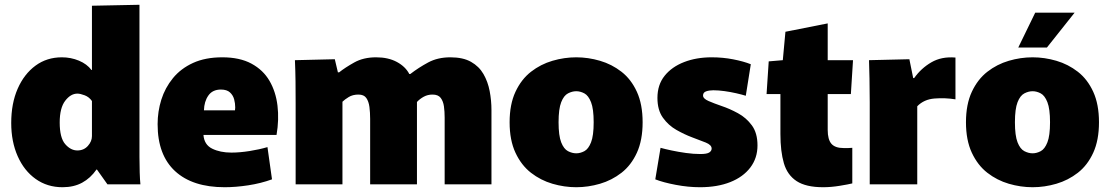

<svg xmlns="http://www.w3.org/2000/svg" viewBox="-20 -772 4649 804"><path d="M242 12Q178 12 129.5 -22.5Q81 -57 54 -118Q27 -179 27 -257Q27 -339 54 -400.5Q81 -462 128.5 -497Q176 -532 239 -532Q277 -532 310.5 -518Q344 -504 363 -479H365V-748L564 -752V-169Q564 -149 564 -115.5Q564 -82 565 -50Q566 -18 568 0H430L386 -62H384Q359 -26 324 -7Q289 12 242 12ZM304 -142Q331 -142 348 -161Q365 -180 365 -202V-349Q353 -366 334.5 -373Q316 -380 304 -380Q276 -380 253 -350Q230 -320 230 -259Q230 -195 253 -168.5Q276 -142 304 -142Z M921 12Q786 12 713 -55.5Q640 -123 640 -252Q640 -305 655.5 -354.5Q671 -404 704 -444.5Q737 -485 788.5 -508.5Q840 -532 911 -532Q984 -532 1033 -505.5Q1082 -479 1108.5 -433.5Q1135 -388 1142 -329.5Q1149 -271 1138 -207H832Q835 -166 868.5 -149.5Q902 -133 949 -133Q984 -133 1025 -139.5Q1066 -146 1100 -156L1119 -21Q1072 -4 1019.5 4Q967 12 921 12ZM905 -397Q870 -397 852.5 -372Q835 -347 834 -310H964Q965 -315 965 -322Q965 -339 960.5 -356Q956 -373 943 -385Q930 -397 905 -397Z M1218 -337Q1218 -388 1217.5 -431Q1217 -474 1215 -520L1382 -524L1395 -469H1400Q1425 -489 1463.5 -510.5Q1502 -532 1555 -532Q1606 -532 1642 -512.5Q1678 -493 1694 -462H1698Q1733 -489 1773 -510.5Q1813 -532 1866 -532Q1919 -532 1952.5 -513Q1986 -494 2004.5 -462Q2023 -430 2030.5 -390.5Q2038 -351 2038 -311V0H1842V-280Q1842 -305 1839 -326.5Q1836 -348 1825.5 -362Q1815 -376 1791 -376Q1771 -376 1754.5 -367Q1738 -358 1726 -345V0H1530V-274Q1530 -301 1527 -324Q1524 -347 1514 -361.5Q1504 -376 1481 -376Q1457 -376 1440 -365.5Q1423 -355 1414 -346V0H1218Z M2393 12Q2343 12 2293.5 -2.5Q2244 -17 2203.5 -48.5Q2163 -80 2138.5 -132.5Q2114 -185 2114 -260Q2114 -335 2138.5 -387.5Q2163 -440 2203.5 -471.5Q2244 -503 2293.5 -517.5Q2343 -532 2393 -532Q2443 -532 2492.5 -517.5Q2542 -503 2582.5 -471.5Q2623 -440 2647 -387.5Q2671 -335 2671 -260Q2671 -185 2647 -132.5Q2623 -80 2582.5 -48.5Q2542 -17 2492.5 -2.5Q2443 12 2393 12ZM2393 -130Q2410 -130 2427 -139Q2444 -148 2455 -176Q2466 -204 2466 -260Q2466 -316 2455 -344Q2444 -372 2427 -381Q2410 -390 2393 -390Q2376 -390 2358.5 -381Q2341 -372 2330 -344Q2319 -316 2319 -260Q2319 -204 2330 -176Q2341 -148 2358.5 -139Q2376 -130 2393 -130Z M2911 12Q2862 12 2809.5 2Q2757 -8 2724 -21L2746 -153Q2764 -148 2792 -142Q2820 -136 2852 -131.5Q2884 -127 2913 -127Q2940 -127 2950 -133.5Q2960 -140 2960 -150Q2960 -165 2935.5 -175Q2911 -185 2878 -197Q2846 -209 2812.5 -228Q2779 -247 2756 -279Q2733 -311 2733 -362Q2733 -417 2763 -454.5Q2793 -492 2844.5 -512Q2896 -532 2960 -532Q3007 -532 3050.5 -523.5Q3094 -515 3124 -503L3103 -371Q3087 -376 3063 -381.5Q3039 -387 3013.5 -390.5Q2988 -394 2967 -394Q2950 -394 2937 -389.5Q2924 -385 2924 -372Q2924 -359 2947 -349Q2970 -339 3002 -328Q3035 -317 3070 -298Q3105 -279 3128.5 -247Q3152 -215 3152 -163Q3152 -110 3122 -70.5Q3092 -31 3038 -9.5Q2984 12 2911 12Z M3427 12Q3355 12 3316 -13.5Q3277 -39 3262.5 -88.5Q3248 -138 3248 -211V-378H3190L3199 -515L3258 -520L3269 -639L3446 -674V-520H3552L3543 -378H3446V-228Q3446 -188 3461.5 -170Q3477 -152 3513 -152Q3523 -152 3531.5 -152Q3540 -152 3549 -153V-4Q3533 0 3496.5 6Q3460 12 3427 12Z M3622 0V-343Q3622 -402 3621 -443Q3620 -484 3619 -520L3788 -524L3804 -445H3808Q3837 -486 3880 -511Q3923 -536 3981 -531V-356Q3938 -363 3893.5 -359.5Q3849 -356 3821 -327V0Z M4304 12Q4254 12 4204.5 -2.5Q4155 -17 4114.5 -48.5Q4074 -80 4049.5 -132.5Q4025 -185 4025 -260Q4025 -335 4049.5 -387.5Q4074 -440 4114.5 -471.5Q4155 -503 4204.5 -517.5Q4254 -532 4304 -532Q4354 -532 4403.5 -517.5Q4453 -503 4493.5 -471.5Q4534 -440 4558 -387.5Q4582 -335 4582 -260Q4582 -185 4558 -132.5Q4534 -80 4493.5 -48.5Q4453 -17 4403.5 -2.5Q4354 12 4304 12ZM4304 -130Q4321 -130 4338 -139Q4355 -148 4366 -176Q4377 -204 4377 -260Q4377 -316 4366 -344Q4355 -372 4338 -381Q4321 -390 4304 -390Q4287 -390 4269.5 -381Q4252 -372 4241 -344Q4230 -316 4230 -260Q4230 -204 4241 -176Q4252 -148 4269.5 -139Q4287 -130 4304 -130ZM4244 -573 4315 -719H4480L4364 -573Z"/></svg>

Font: Murecho Black
Style: Regular
Weight: 900
Designer: Neil Summerour
Foundry: Positype
Version: Version 1.010; ttfautohint (v1.8.3)